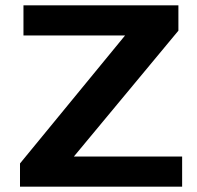

<svg xmlns="http://www.w3.org/2000/svg" viewBox="-20 -700 738 720"><path d="M663 -113V0H55V-87L449 -567H68V-680H649V-585L257 -113Z"/></svg>

Font: Martel Sans ExtraBold
Style: Regular
Weight: 800
Designer: Dan Reynolds and Mathieu Réguer
Foundry: Dan Reynolds and Mathieu Réguer
Version: Version 1.002; ttfautohint (v1.1) -l 5 -r 5 -G 72 -x 0 -D la